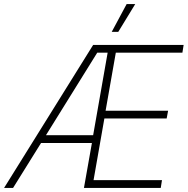

<svg xmlns="http://www.w3.org/2000/svg" viewBox="-53 -920 919 940"><path d="M-33 0H11L148 -220H397L358 0H734L740 -38H405L458 -340H763L770 -378H464L514 -662H840L846 -700H403ZM609 -900H567L494 -764H526ZM172 -258 423 -662H474L403 -258Z"/></svg>

Font: Fixel Display ExtraLight
Style: Italic
Weight: 200
Italic angle: -10°
Designer: AlfaBravo + MacPaw
Foundry: Kyrylo Tkachov, Marchela Mozhyna, Serhii Makarenko, Maria Weinstein, Zakhar Kryvoshyya
Version: Version 1.210;Glyphs 3.2 (3217)